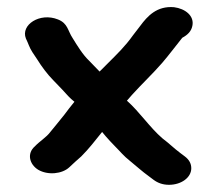

<svg xmlns="http://www.w3.org/2000/svg" viewBox="-20 -513 606 534"><path d="M512 -45C512 -58 506 -69 494 -78L482 -87C462 -102 452 -113 432 -128C396 -159 369 -201 333 -233C338 -238 342 -244 347 -249C375 -280 405 -308 431 -338C450 -360 470 -387 487 -408C502 -416 512 -426 515 -441C521 -469 495 -489 464 -493C416 -497 390 -468 370 -441L350 -415C328 -384 306 -363 279 -336L257 -314C247 -325 235 -336 228 -344C210 -361 195 -386 182 -407C168 -428 169 -448 141 -459C91 -479 37 -444 52 -406C59 -392 61 -382 70 -368L84 -347C95 -329 112 -306 128 -290L153 -264C165 -251 174 -240 187 -230C177 -218 168 -206 159 -194C145 -176 132 -161 120 -146C109 -131 90 -120 77 -106C54 -86 62 -56 86 -41C113 -25 153 -29 173 -48C184 -58 194 -68 206 -78C228 -100 243 -120 264 -146L274 -134C282 -125 290 -116 299 -107C316 -90 323 -80 342 -65C363 -48 373 -38 395 -22L407 -13C419 -4 433 1 450 1C484 1 512 -19 512 -45Z"/></svg>

Font: Blanket
Style: Sik
Weight: 700
Foundry: Cannot Into Space Fonts
Version: Version 0.9